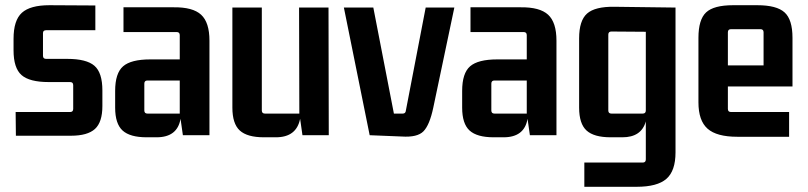

<svg xmlns="http://www.w3.org/2000/svg" viewBox="-20 -519 3100 737"><path d="M252 2H41L40 -89H249Q261 -89 261 -101V-192Q261 -204 249 -204H167Q93 -204 62.5 -231Q32 -258 32 -326V-370Q32 -441 64 -470Q96 -499 170 -499L346 -498V-403H157Q145 -403 145 -392V-305Q145 -293 157 -293H238Q312 -293 342.5 -266.5Q373 -240 373 -172V-112Q373 -50 344.5 -24Q316 2 252 2Z M581 8H543Q479 8 450.5 -18Q422 -44 422 -106V-170Q422 -238 452.5 -264.5Q483 -291 557 -291H670V-384Q670 -396 658 -396H454V-491H646Q720 -492 752 -462.5Q784 -433 784 -363V0H682L673 -63Q661 8 581 8ZM670 -83V-210H546Q534 -210 534 -198V-95Q534 -83 546 -83Z M1039 8H993Q929 8 900.5 -18Q872 -44 872 -106V-490H985V-95Q985 -83 997 -83H1129L1128 -490H1241L1242 0H1141L1132 -63Q1118 8 1039 8Z M1643 -105Q1629 -39 1605.5 -15Q1582 9 1522 5L1399 0L1300 -490H1413L1492 -83H1526Q1537 -83 1538 -95L1614 -490H1724Z M1913 8H1875Q1811 8 1782.5 -18Q1754 -44 1754 -106V-170Q1754 -238 1784.5 -264.5Q1815 -291 1889 -291H2002V-384Q2002 -396 1990 -396H1786V-491H1978Q2052 -492 2084 -462.5Q2116 -433 2116 -363V0H2014L2005 -63Q1993 8 1913 8ZM2002 -83V-210H1878Q1866 -210 1866 -198V-95Q1866 -83 1878 -83Z M2447 105Q2459 105 2459 93V-53Q2442 8 2369 8H2324Q2260 8 2231.5 -18Q2203 -44 2203 -106V-372Q2203 -440 2233.5 -467Q2264 -494 2338 -493L2573 -490V66Q2573 137 2538 167.5Q2503 198 2424 198H2223V105ZM2459 -95V-397L2327 -398Q2315 -398 2315 -386V-95Q2315 -83 2327 -83H2447Q2459 -83 2459 -95Z M3009 6H2810Q2731 6 2696 -25Q2661 -56 2661 -126V-374Q2661 -444 2690.5 -471.5Q2720 -499 2794 -499H2887Q2961 -499 2991.5 -471.5Q3022 -444 3022 -374V-187H2774V-101Q2774 -89 2786 -89H3009ZM2786 -407Q2774 -407 2774 -395V-268H2911V-395Q2911 -407 2899 -407Z"/></svg>

Font: Gemunu Libre
Style: Bold
Weight: 700
Designer: Puspanada Ekanayake, Sola Matas, Pathum Egodawatta, Kosala Senevirathne
Foundry: mooniak
Version: Version 1.100